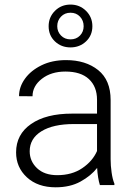

<svg xmlns="http://www.w3.org/2000/svg" viewBox="-20 -797 576 827"><path d="M410.2 0Q405.8 -13.7 402.6 -33.4Q399.4 -53.2 398.4 -73.7Q372.1 -40 327.1 -15.1Q282.2 9.8 219.7 9.8Q142.6 9.8 95.9 -33.2Q49.3 -76.2 49.3 -140.6Q49.3 -218.3 113.8 -262.9Q178.2 -307.6 290 -307.6H397.9V-367.2Q397.9 -423.8 363 -456.3Q328.1 -488.8 261.7 -488.8Q200.2 -488.8 160.2 -457.5Q120.1 -426.3 120.1 -382.3L62 -382.8Q62 -422.4 87.4 -457.8Q112.8 -493.2 158.4 -515.6Q204.1 -538.1 264.6 -538.1Q349.1 -538.1 402.8 -495.1Q456.5 -452.1 456.5 -366.2V-110.8Q456.5 -83.5 460.7 -54.2Q464.8 -24.9 472.7 -6.3V0ZM226.6 -42.5Q290 -42.5 334.5 -72.8Q378.9 -103 397.9 -146.5V-262.7H298.3Q208.5 -262.7 158.2 -231.4Q107.9 -200.2 107.9 -145.5Q107.9 -102.5 139.6 -72.5Q171.4 -42.5 226.6 -42.5ZM189.5 -684.1Q189.5 -723.1 216.6 -750.2Q243.7 -777.3 283.7 -777.3Q323.2 -777.3 350.6 -750.2Q377.9 -723.1 377.9 -684.1Q377.9 -644.5 350.6 -618.7Q323.2 -592.8 283.7 -592.8Q243.7 -592.8 216.6 -618.7Q189.5 -644.5 189.5 -684.1ZM226.6 -684.1Q226.6 -660.6 242.7 -644Q258.8 -627.4 283.7 -627.4Q308.6 -627.4 324.5 -643.8Q340.3 -660.2 340.3 -684.1Q340.3 -708.5 324.5 -725.3Q308.6 -742.2 283.7 -742.2Q258.8 -742.2 242.7 -725.3Q226.6 -708.5 226.6 -684.1Z"/></svg>

Font: Vazirmatn RD FD ExtraLight
Style: Regular
Weight: 200
Designer: Saber Rastikerdar
Foundry: Saber Rastikerdar
Version: Version 33.003